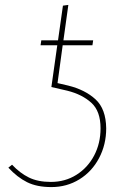

<svg xmlns="http://www.w3.org/2000/svg" viewBox="-20 -756 531 781"><path d="M412 -234Q412 -168 383 -113Q354 -58 303 -26.5Q252 5 189 5Q130 5 90 -15Q50 -35 14 -74L29 -86Q61 -52 97.5 -34Q134 -16 187 -16Q245 -16 291 -45Q337 -74 363 -123.5Q389 -173 389 -234Q389 -304 351.5 -338Q314 -372 254 -387L189 -402L213 -572H145L148 -592H216L236 -733L258 -736L238 -592H359L356 -572H235L214 -418L257 -408Q326 -391 368.5 -352Q411 -313 412 -234Z"/></svg>

Font: FiraGO Thin
Style: Italic
Weight: 100
Italic angle: -8°
Designer: bBox Type GmbH
Foundry: bBox Type GmbH
Version: Version 1.001